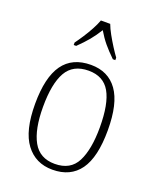

<svg xmlns="http://www.w3.org/2000/svg" viewBox="-143 -853 784 950"><g transform="rotate(20 248.5 -378.0)"><path d="M248 10Q159 10 108 -58Q57 -126 57 -267Q57 -407 105.5 -475Q154 -543 252 -543Q343 -543 391.5 -475.5Q440 -408 440 -267Q440 -125 391.5 -57.5Q343 10 248 10ZM249 -21Q332 -21 365 -86Q398 -151 398 -267Q398 -391 363.5 -451.5Q329 -512 251 -512Q169 -512 134 -450.5Q99 -389 99 -267Q99 -148 134.5 -84.5Q170 -21 249 -21ZM137 -619Q151 -638 168 -664Q185 -690 199.5 -717Q214 -744 222 -766H271Q279 -744 294 -717Q309 -690 325.5 -664Q342 -638 356 -619V-606H343Q311 -637 289 -663.5Q267 -690 247 -724Q226 -690 204 -663.5Q182 -637 150 -606H137Z"/></g></svg>

Font: Noto Serif Tamil SemiCondensed ExtraLight
Style: Regular
Weight: 200
Width: 4
Designer: Indian Type Foundry, Tom Grace, and the Monotype Design Team
Foundry: Monotype Imaging Inc.
Version: Version 2.004; ttfautohint (v1.8.4.7-5d5b)